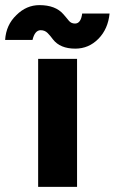

<svg xmlns="http://www.w3.org/2000/svg" viewBox="-86 -730 448 750"><path d="M63 0H215V-500H63ZM208 -540Q261 -540 299 -579Q336 -617 342 -677H235Q230 -638 207 -638Q192 -638 183 -649Q179 -654 173.5 -660.5Q168 -667 162 -674Q131 -710 68 -710Q17 -710 -22 -671Q-42 -652 -53 -628Q-64 -604 -66 -574H41Q50 -612 73 -612Q89 -612 100 -601Q105 -596 110.5 -589.5Q116 -583 121 -576Q149 -540 208 -540Z"/></svg>

Font: Unageo
Style: ExtraBold
Weight: 800
Designer: Richard Sepsi
Foundry: Richard Sepsi
Version: Version 2.000